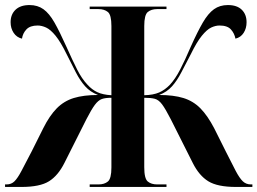

<svg xmlns="http://www.w3.org/2000/svg" viewBox="-20 -740 1019 760"><path d="M0 0V-10H6Q25 -10 37.5 -22.5Q50 -35 65 -63.5Q80 -92 105 -140L151 -232Q176 -282 204.5 -311Q233 -340 272 -352Q311 -364 368 -364Q337 -376 317 -398.5Q297 -421 280.5 -453Q264 -485 244 -525Q220 -574 200 -598.5Q180 -623 162.5 -631Q145 -639 129 -639Q99 -639 84.5 -623.5Q70 -608 67 -587Q46 -592 34 -610Q22 -628 22 -652Q22 -683 41.5 -701.5Q61 -720 97 -720Q129 -720 152 -703.5Q175 -687 195.5 -651Q216 -615 242 -557Q267 -501 285.5 -464.5Q304 -428 326 -405Q344 -385 365.5 -375Q387 -365 421 -363V-637Q421 -681 407 -692.5Q393 -704 370 -704H335V-714H639V-704H602Q579 -704 565 -692.5Q551 -681 551 -637V-363Q587 -364 610 -374Q633 -384 653 -405Q674 -428 693 -464.5Q712 -501 736 -557Q762 -615 783 -651Q804 -687 827 -703.5Q850 -720 882 -720Q918 -720 937 -701.5Q956 -683 956 -652Q956 -628 944.5 -610Q933 -592 912 -587Q908 -608 894 -623.5Q880 -639 849 -639Q833 -639 816 -631Q799 -623 779 -598.5Q759 -574 735 -525Q714 -485 697.5 -453Q681 -421 661 -398.5Q641 -376 610 -364Q667 -364 706 -352Q745 -340 773.5 -311Q802 -282 828 -232L874 -140Q898 -92 913 -63.5Q928 -35 941 -22.5Q954 -10 973 -10H979V0H914Q841 0 804.5 -22.5Q768 -45 743 -95L656 -268Q635 -309 621.5 -327Q608 -345 592.5 -349Q577 -353 551 -353V-78Q551 -33 565 -21.5Q579 -10 602 -10H639V0H335V-10H370Q393 -10 407 -21.5Q421 -33 421 -77V-353Q397 -353 383 -348Q369 -343 355.5 -325Q342 -307 322 -268L235 -95Q210 -45 174 -22.5Q138 0 65 0Z"/></svg>

Font: Noto Serif Display SemiCondensed
Style: Bold
Weight: 700
Width: 4
Designer: Monotype Design Team
Foundry: Monotype Imaging Inc.
Version: Version 2.009